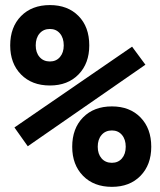

<svg xmlns="http://www.w3.org/2000/svg" viewBox="-20 -723 626 753"><path d="M175.8 -387.7Q105 -387.7 62.5 -430.9Q20 -474.1 20 -544.9Q20 -616.7 62.5 -659.9Q105 -703.1 175.8 -703.1Q245.6 -703.1 287.8 -660.4Q330.1 -617.7 330.1 -544.9Q330.1 -474.1 287.8 -430.9Q245.6 -387.7 175.8 -387.7ZM418.9 9.8Q348.1 9.8 305.7 -33.4Q263.2 -76.7 263.2 -147.5Q263.2 -219.2 305.7 -262.5Q348.1 -305.7 418.9 -305.7Q488.8 -305.7 531 -262.5Q573.2 -219.2 573.2 -147.5Q573.2 -76.7 531 -33.4Q488.8 9.8 418.9 9.8ZM88.9 -149.4 36.6 -223.1 498 -540 550.3 -469.2ZM175.8 -481.9Q200.2 -481.9 215.1 -499.3Q230 -516.6 230 -544.9Q230 -574.2 215.1 -591.8Q200.2 -609.4 175.8 -609.4Q150.4 -609.4 135.3 -591.8Q120.1 -574.2 120.1 -544.9Q120.1 -516.6 135.3 -499.3Q150.4 -481.9 175.8 -481.9ZM418.9 -84.5Q443.4 -84.5 458.3 -101.8Q473.1 -119.1 473.1 -147.5Q473.1 -176.3 458.3 -193.8Q443.4 -211.4 418.9 -211.4Q393.6 -211.4 378.4 -193.8Q363.3 -176.3 363.3 -147.5Q363.3 -119.1 378.4 -101.8Q393.6 -84.5 418.9 -84.5Z"/></svg>

Font: Cascadia Mono NF SemiBold
Style: Regular
Weight: 600
Monospace: yes
Designer: Aaron Bell
Foundry: Saja Typeworks
Version: Version 2404.023; ttfautohint (v1.8.4)